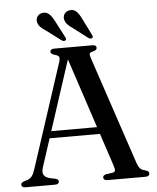

<svg xmlns="http://www.w3.org/2000/svg" viewBox="-59 -941 809 991"><g transform="rotate(-5 345.5 -445.5)"><path d="M165.5 -277H456.5L459.5 -241H161ZM206.5 -15Q206.5 -8.5 201.5 -4.2Q196.5 0 185.5 0H33Q22.5 0 17.2 -4Q12 -8 12 -15Q12 -20 15.2 -23.5Q18.5 -27 27.5 -31L47.5 -37.5Q61.5 -43 70 -54.2Q78.5 -65.5 87.5 -94L262.5 -629.5Q268 -647 264.5 -655Q261 -663 243.5 -667.5Q231.5 -671 226.5 -675.2Q221.5 -679.5 221.5 -685.5Q221.5 -692.5 227 -696.2Q232.5 -700 243 -700H440Q451 -700 456 -696.2Q461 -692.5 461 -685.5Q461 -679 456.5 -675Q452 -671 440.5 -668Q426 -665 423.5 -659.2Q421 -653.5 425 -640L614.5 -74Q621 -55 630 -45.8Q639 -36.5 656 -33Q667.5 -29.5 671.5 -25.5Q675.5 -21.5 675.5 -15Q675.5 -8.5 670.2 -4.2Q665 0 654 0H457.5Q447 0 441.8 -4.2Q436.5 -8.5 436.5 -15Q436.5 -21 440.5 -24.8Q444.5 -28.5 453.5 -31L487 -35.5Q499.5 -38.5 500.2 -46.5Q501 -54.5 495.5 -71.5L302.5 -655.5L316.5 -664.5L132 -98Q126 -80 127 -68.2Q128 -56.5 136 -49Q144 -41.5 159.5 -36.5L190 -30.5Q198.5 -28 202.5 -24.8Q206.5 -21.5 206.5 -15ZM259.5 -840.5 304 -755Q307 -750 307.8 -745.5Q308.5 -741 305 -738Q301 -734.5 296 -735Q291 -735.5 285.5 -738.5L209 -796Q191 -807 179.5 -819Q168 -831 165.5 -847.5Q163.5 -863.5 173.2 -875.2Q183 -887 199.5 -889Q219.5 -891.5 233.5 -878Q247.5 -864.5 259.5 -840.5ZM400 -840.5 443 -754.5Q446 -749.5 446.2 -745Q446.5 -740.5 443 -737.5Q439.5 -734.5 434.2 -735.2Q429 -736 424.5 -738.5L348 -797Q330 -808.5 319 -821Q308 -833.5 306 -850Q304.5 -866 314.5 -877.5Q324.5 -889 341.5 -890.5Q361.5 -892.5 375 -878.8Q388.5 -865 400 -840.5Z"/></g></svg>

Font: Fraunces 48pt
Style: Regular
Weight: 400
Version: Version 1.000;[b76b70a41]